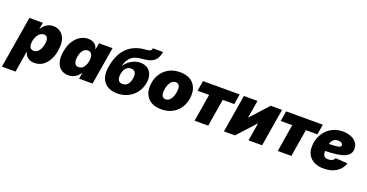

<svg xmlns="http://www.w3.org/2000/svg" viewBox="-68 -1561 4961 2598"><g transform="rotate(20 2413.0 -262.0)"><path d="M-29.8 204.1 94.2 -542.5H288.1L271.5 -450.2H275.4Q291 -478 314.5 -500.7Q337.9 -523.4 368.7 -536.6Q399.4 -549.8 436 -549.8Q485.8 -549.8 527.1 -526.9Q568.4 -503.9 593.3 -456.3Q618.2 -408.7 618.2 -335.4Q618.2 -280.8 603.5 -220.9Q588.9 -161.1 558.1 -109.4Q527.3 -57.6 478.8 -25.1Q430.2 7.3 362.3 7.3Q321.8 7.3 292.2 -6.6Q262.7 -20.5 244.9 -43.5Q227.1 -66.4 220.2 -94.2H214.8L166.5 204.1ZM296.4 -143.6Q330.1 -143.6 353 -162.4Q376 -181.2 390.4 -209.7Q404.8 -238.3 411.1 -268.8Q417.5 -299.3 417.5 -323.2Q417.5 -359.9 402.8 -379.6Q388.2 -399.4 358.4 -399.4Q328.6 -399.4 305.4 -382.8Q282.2 -366.2 266.4 -339.6Q250.5 -313 242.4 -282.2Q234.4 -251.5 234.4 -222.7Q234.4 -185.1 250.5 -164.3Q266.6 -143.6 296.4 -143.6Z M851.1 7.3Q792 7.3 748 -23.4Q704.1 -54.2 685.1 -116.2Q666 -178.2 681.2 -271Q697.3 -367.7 738 -429.4Q778.8 -491.2 832.8 -520.5Q886.7 -549.8 941.9 -549.8Q981.9 -549.8 1009.8 -536.6Q1037.6 -523.4 1054.7 -500.7Q1071.8 -478 1078.1 -450.2H1081.1L1096.2 -542.5H1291L1201.2 0H1007.3L1021.5 -88.4H1018.1Q1002.4 -60.5 977.5 -39.1Q952.6 -17.6 920.9 -5.1Q889.2 7.3 851.1 7.3ZM946.8 -143.6Q974.1 -143.6 996.1 -159.2Q1018.1 -174.8 1033.4 -203.4Q1048.8 -231.9 1055.2 -271Q1062 -311 1056.2 -339.6Q1050.3 -368.2 1033.2 -383.8Q1016.1 -399.4 988.8 -399.4Q961.9 -399.4 940.7 -383.8Q919.4 -368.2 904.5 -339.6Q889.6 -311 882.8 -271Q876.5 -231.4 881.6 -202.6Q886.7 -173.8 903.3 -158.7Q919.9 -143.6 946.8 -143.6Z M1559.1 11.7Q1476.1 11.7 1418 -22.2Q1359.9 -56.2 1335.2 -122.6Q1310.5 -189 1326.7 -286.1L1329.1 -300.8Q1336.9 -346.7 1352.8 -396.2Q1368.7 -445.8 1396.2 -492.7Q1423.8 -539.6 1466.6 -579.1Q1509.3 -618.7 1570.3 -644.5Q1631.3 -670.4 1714.4 -676.8Q1752.4 -679.7 1770.8 -684.8Q1789.1 -689.9 1795.4 -700.2Q1801.8 -710.4 1805.2 -727.5H1951.7Q1939.5 -659.7 1911.1 -621.3Q1882.8 -583 1834 -565.7Q1785.2 -548.3 1710.9 -542.5Q1665.5 -539.1 1630.1 -528.3Q1594.7 -517.6 1568.1 -496.8Q1541.5 -476.1 1522.7 -443.1Q1503.9 -410.2 1490.7 -362.3H1494.6Q1513.7 -394 1547.1 -422.6Q1580.6 -451.2 1624.3 -469Q1668 -486.8 1716.3 -486.8Q1775.4 -486.8 1817.1 -459Q1858.9 -431.2 1877.7 -379.9Q1896.5 -328.6 1884.8 -258.3Q1871.6 -179.2 1826.4 -118.2Q1781.2 -57.1 1712.4 -22.7Q1643.6 11.7 1559.1 11.7ZM1582 -132.8Q1610.4 -132.8 1632.8 -146Q1655.3 -159.2 1670.7 -185.8Q1686 -212.4 1692.4 -251.5Q1699.2 -290.5 1692.9 -316.9Q1686.5 -343.3 1668.5 -356.4Q1650.4 -369.6 1622.1 -369.6Q1594.2 -369.6 1571.8 -356.4Q1549.3 -343.3 1534.2 -316.9Q1519 -290.5 1512.2 -251.5Q1505.9 -212.4 1512.2 -185.8Q1518.6 -159.2 1536.1 -146Q1553.7 -132.8 1582 -132.8Z M2191.4 9.8Q2111.3 9.8 2055.7 -18.8Q2000 -47.4 1970.9 -99.4Q1941.9 -151.4 1941.9 -221.2Q1941.9 -288.1 1963.6 -347.4Q1985.4 -406.7 2026.9 -452.4Q2068.4 -498 2127.9 -523.9Q2187.5 -549.8 2264.2 -549.8Q2343.8 -549.8 2399.2 -521.2Q2454.6 -492.7 2483.6 -440.4Q2512.7 -388.2 2512.7 -318.4Q2512.7 -252.9 2491.5 -193.6Q2470.2 -134.3 2429.2 -88.6Q2388.2 -43 2328.4 -16.6Q2268.6 9.8 2191.4 9.8ZM2200.2 -137.2Q2231.9 -137.2 2254.4 -157Q2276.9 -176.8 2290.3 -207Q2303.7 -237.3 2309.6 -269.8Q2315.4 -302.2 2315.4 -327.1Q2315.4 -352.1 2307.9 -368.9Q2300.3 -385.7 2286.9 -394.3Q2273.4 -402.8 2255.4 -402.8Q2223.1 -402.8 2200.7 -383.3Q2178.2 -363.8 2164.6 -334Q2150.9 -304.2 2145 -272.2Q2139.2 -240.2 2139.2 -215.3Q2139.2 -177.2 2156 -157.2Q2172.9 -137.2 2200.2 -137.2Z M2670.4 0 2735.4 -395H2569.3L2593.8 -542.5H3122.1L3097.7 -395H2931.6L2866.2 0Z M3642.6 0H3446.8L3489.3 -258.3H3487.3L3251.5 0H3092.8L3182.6 -542.5H3378.4L3335.9 -288.1H3338.4L3569.3 -542.5H3732.4Z M3867.7 0 3932.6 -395H3766.6L3791 -542.5H4319.3L4294.9 -395H4128.9L4063.5 0Z M4531.7 11.7Q4453.6 11.7 4396.5 -15.6Q4339.4 -43 4309.3 -94.2Q4279.3 -145.5 4280.8 -217.8Q4282.2 -284.2 4305.4 -344Q4328.6 -403.8 4371.3 -450.2Q4414.1 -496.6 4473.9 -523.2Q4533.7 -549.8 4607.9 -549.8Q4669.9 -549.8 4721.2 -530.3Q4772.5 -510.7 4803 -473.4Q4833.5 -436 4833.5 -381.8Q4833.5 -326.2 4798.6 -293Q4763.7 -259.8 4698.5 -243.4Q4633.3 -227.1 4542.2 -222.2Q4451.2 -217.3 4338.4 -217.3L4356.4 -325.2Q4453.6 -325.2 4512.9 -326.9Q4572.3 -328.6 4603.3 -333.3Q4634.3 -337.9 4645.3 -346.4Q4656.2 -355 4656.2 -368.2Q4656.2 -389.2 4638.4 -400.6Q4620.6 -412.1 4587.4 -412.1Q4546.4 -412.1 4522.7 -390.1Q4499 -368.2 4488.3 -335.7Q4477.5 -303.2 4474.1 -269.5Q4470.7 -235.8 4470.2 -212.9Q4469.7 -187.5 4475.8 -168Q4481.9 -148.4 4498.8 -137.5Q4515.6 -126.5 4547.4 -126.5Q4581.1 -126.5 4605 -139.2Q4628.9 -151.9 4636.7 -175.8L4811.5 -164.6Q4787.1 -85.9 4714.1 -37.1Q4641.1 11.7 4531.7 11.7Z"/></g></svg>

Font: Inter 16pt Black
Style: Italic
Weight: 900
Italic angle: -9.3988°
Version: Version 4.001;git-66647c0bb